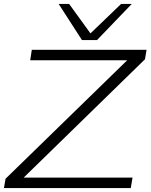

<svg xmlns="http://www.w3.org/2000/svg" viewBox="-33 -952 762 972"><path d="M-13 0 -5 -47 611 -647H120L128 -700H709L701 -652L87 -53H638L629 0ZM634 -932 458 -749H382L264 -932H317L425 -783L580 -932Z"/></svg>

Font: Georama Expanded Light
Style: Italic
Weight: 300
Width: 7
Italic angle: -9°
Designer: Jean-Baptiste Levee
Foundry: Production Type
Version: Version 1.000